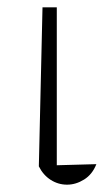

<svg xmlns="http://www.w3.org/2000/svg" viewBox="-20 -499 294 524"><path d="M86 -45 96 -479H135V-48L243 -51Q232 -23 209.5 -9Q187 5 163 5Q139 5 118.5 -8Q98 -21 86 -45Z"/></svg>

Font: Piazzolla ExtraLight
Style: Regular
Weight: 200
Designer: Juan Pablo del Peral
Foundry: Huerta Tipografica
Version: Version 1.330